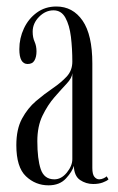

<svg xmlns="http://www.w3.org/2000/svg" viewBox="-20 -546 354 576"><path d="M125.5 10Q86.5 10 57.8 -17.2Q29 -44.5 29 -110.5Q29 -158.5 46 -190Q63 -221.5 88 -242.8Q113 -264 138 -281Q163 -298 180 -316.2Q197 -334.5 197 -361Q197 -400 192.8 -435.2Q188.5 -470.5 176.2 -492.8Q164 -515 140.5 -515Q116.5 -515 97.2 -495.5Q78 -476 78 -451Q78 -433.5 83.8 -420.8Q89.5 -408 89.5 -392Q89.5 -375.5 83.5 -364.8Q77.5 -354 63 -354Q38 -354 38 -398.5Q38 -431.5 51.8 -460.8Q65.5 -490 90.5 -508.2Q115.5 -526.5 149 -526.5Q198.5 -526.5 227.8 -484Q257 -441.5 257 -355.5V-42Q257 -23 263.2 -15.5Q269.5 -8 277.5 -8Q284 -8 290.5 -11Q297 -14 300 -17L305.5 -8Q300.5 -3 288.2 1.5Q276 6 259.5 6Q238 6 220.2 -6Q202.5 -18 201.5 -48.5Q197 -31.5 178 -10.8Q159 10 125.5 10ZM143 -8Q164 -8 180.5 -28.2Q197 -48.5 197 -68.5V-326.5Q196 -312 180 -295Q164 -278 143.5 -254.5Q123 -231 107.5 -199Q92 -167 92 -122.5Q92 -69 102.2 -38.5Q112.5 -8 143 -8Z"/></svg>

Font: Imbue 100pt Light
Style: Regular
Weight: 300
Designer: Tyler Finck
Foundry: Etcetera Type Company
Version: Version 1.102; ttfautohint (v1.8.3)